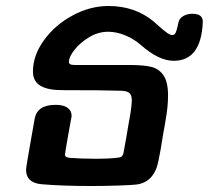

<svg xmlns="http://www.w3.org/2000/svg" viewBox="-20 -615 705 641"><path d="M118 0Q67 -5 67 -48Q67 -57 84 -152L96 -220Q105 -265 166 -265Q191 -265 205 -255.5Q219 -246 219 -229Q219 -224 218 -221L208 -166Q197 -104 197 -99Q197 -94 200.5 -91.5Q204 -89 213 -88Q249 -85 297 -85Q351 -85 376 -89Q389 -90 392 -103Q401 -150 409 -200Q420 -257 420 -280Q420 -297 412.5 -304Q405 -311 386 -312Q328 -314 188 -314Q139 -314 114.5 -329Q90 -344 90 -376Q90 -430 127 -481Q164 -532 222.5 -563.5Q281 -595 342 -595Q430 -595 492 -544Q499 -538 513 -525.5Q527 -513 537.5 -505.5Q548 -498 555 -498Q563 -498 566.5 -506Q570 -514 572.5 -525.5Q575 -537 576 -541Q579 -554 592 -561.5Q605 -569 622 -569Q659 -569 657 -540Q651 -412 560 -412Q510 -412 450 -465Q427 -485 398 -497Q369 -509 341 -509Q308 -509 278 -491Q248 -473 229 -449Q210 -425 210 -408Q210 -403 214.5 -400.5Q219 -398 231 -398H413Q458 -398 484 -392Q510 -386 525.5 -364Q541 -342 541 -296Q541 -259 533 -215Q529 -189 526 -175Q515 -105 509 -78Q495 -7 436 1Q420 3 373 4.5Q326 6 283 6Q188 6 118 0Z"/></svg>

Font: Mali SemiBold
Style: Italic
Weight: 600
Italic angle: -10°
Version: Version 1.000; ttfautohint (v1.6)